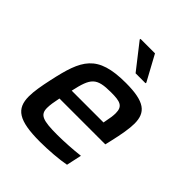

<svg xmlns="http://www.w3.org/2000/svg" viewBox="-205 -855 986 986"><g transform="rotate(45 288.0 -361.5)"><path d="M241 -726 349 -588H421L422 -593L347 -731H242ZM250 8C311 8 387 2 432 -7L450 -90C402 -84 334 -80 289 -80C183 -80 153 -91 153 -141C153 -161 157 -187 164 -220H497L505 -254C519 -314 528 -365 528 -401C528 -482 486 -518 349 -518C141 -518 105 -439 65 -254C53 -199 45 -153 45 -117C45 -27 94 8 250 8ZM411 -293H180C205 -407 223 -430 330 -430C394 -430 422 -422 422 -371C422 -354 419 -332 413 -304Z"/></g></svg>

Font: Saira UNSAM Medium Italic
Style: Regular
Weight: 500
Italic angle: -12°
Designer: Hector Gatti with collaboration of the Omnibus-Type team
Foundry: Omnibus-Type
Version: Version 0.072;PS 000.072;hotconv 1.0.88;makeotf.lib2.5.64775